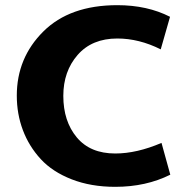

<svg xmlns="http://www.w3.org/2000/svg" viewBox="-20 -711 722 743"><path d="M426 12Q332 12 257.5 -17Q183 -46 137.5 -95.5Q92 -145 68.5 -207.5Q45 -270 45 -341Q45 -487 147.5 -589Q250 -691 434 -691Q550 -691 638 -646L602 -520Q518 -562 434 -562Q336 -562 280.5 -498.5Q225 -435 225 -340Q225 -242 277 -179.5Q329 -117 426 -117Q509 -117 605 -158L639 -35Q545 12 426 12Z"/></svg>

Font: Martel Sans Heavy
Style: Regular
Weight: 900
Designer: Dan Reynolds and Mathieu Réguer
Foundry: Dan Reynolds and Mathieu Réguer
Version: Version 1.001;PS 001.001;hotconv 1.0.70;makeotf.lib2.5.58329